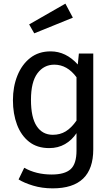

<svg xmlns="http://www.w3.org/2000/svg" viewBox="-20 -821 560 1054"><path d="M269 213Q211 213 161.5 198Q112 183 82 164L113 100Q178 137 264 137Q335 137 367.5 108Q400 79 400 5V-90Q375 -52 337 -30Q299 -8 250 -8Q184 -8 140 -42.5Q96 -77 73.5 -136.5Q51 -196 51 -271Q51 -345 75.5 -406Q100 -467 146 -503Q192 -539 258 -539Q342 -539 407 -467L413 -527H492V-1Q492 213 269 213ZM270 -81Q310 -81 341 -100Q372 -119 400 -159V-397Q349 -466 278 -466Q221 -466 185.5 -418.5Q150 -371 150 -273Q150 -176 181.5 -128.5Q213 -81 270 -81ZM168 -638 140 -687 339 -801 380 -724Z"/></svg>

Font: Trujillo
Style: Regular
Weight: 400
Designer: Fira Sans original fonts by bBox Type GmbH, Carrois Corporate GbR, & Edenspiekermann AG / Changes by Cristiano Sobral
Foundry: Fira Sans original fonts by bBox Type GmbH, Carrois Corporate GbR, & Edenspiekermann AG / Changes by Cristiano Sobral
Version: Version 4.301;October 17, 2021;FontCreator 14.0.0.2814 64-bi